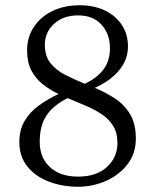

<svg xmlns="http://www.w3.org/2000/svg" viewBox="-20 -700 590 730"><path d="M283.5 -680Q338 -680 379.2 -660Q420.5 -640 443.5 -604.8Q466.5 -569.5 466.5 -523.5Q466.5 -473 433 -432.8Q399.5 -392.5 340.5 -366Q381 -349 416.5 -326Q452 -303 474.2 -266.5Q496.5 -230 496.5 -173Q496.5 -116 464.5 -75Q432.5 -34 382.5 -12Q332.5 10 277.5 10Q216 10 165 -9.8Q114 -29.5 83.8 -67.2Q53.5 -105 53.5 -160Q53.5 -206.5 74 -240.8Q94.5 -275 128.5 -299.5Q162.5 -324 202.5 -342.5Q169.5 -358.5 142.5 -379.8Q115.5 -401 99.2 -432Q83 -463 83 -508.5Q83 -558.5 108.5 -597.2Q134 -636 179.2 -658Q224.5 -680 283.5 -680ZM150.5 -529.5Q150.5 -486.5 172 -459.8Q193.5 -433 228.2 -415.2Q263 -397.5 302.5 -381.5Q349 -403.5 373.5 -436Q398 -468.5 398 -517Q398 -571 365.8 -606.2Q333.5 -641.5 277.5 -641.5Q220 -641.5 185.2 -609.2Q150.5 -577 150.5 -529.5ZM131 -160.5Q131 -100.5 170 -64.5Q209 -28.5 277 -28.5Q347 -28.5 386.8 -65.2Q426.5 -102 426.5 -156.5Q426.5 -195.5 410 -221.8Q393.5 -248 366 -266.2Q338.5 -284.5 304.8 -298.5Q271 -312.5 237 -327Q182.5 -299.5 156.8 -261Q131 -222.5 131 -160.5Z"/></svg>

Font: Newsreader Text
Style: Regular
Weight: 400
Designer: Hugues Gentile
Foundry: Production Type
Version: Version 1.002